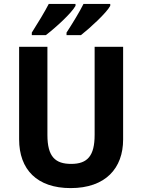

<svg xmlns="http://www.w3.org/2000/svg" viewBox="-20 -954 728 984"><path d="M545 -924V-934H408C389 -895 351 -833 321 -787V-774H395C442 -811 525 -887 545 -924ZM367 -924V-934H230C210 -895 173 -834 143 -787V-774H215C266 -813 346 -886 367 -924ZM611 -239V-714H465V-263C465 -156 429 -114 345 -114C264 -114 223 -150 223 -262V-714H78V-240C78 -85 170 10 342 10C521 10 611 -92 611 -239Z"/></svg>

Font: Noto Sans Gurmukhi SemiCondensed
Style: Bold
Weight: 700
Width: 4
Designer: Jelle Bosma - Monotype Design Team
Foundry: Monotype Imaging Inc.
Version: Version 2.004